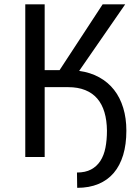

<svg xmlns="http://www.w3.org/2000/svg" viewBox="-20 -731 640 894"><path d="M348.6 -400.9Q401.4 -393.6 442.4 -370.8Q483.4 -348.1 511.2 -312.5Q539.1 -276.9 553.7 -228.8Q568.4 -180.7 568.4 -122.6Q568.4 -58.6 553.5 -9.3Q538.6 40 509.8 74Q481 107.9 438.2 125.7Q395.5 143.6 339.4 143.6L338.4 72.3Q377.4 72.3 404.1 58.1Q430.7 43.9 447.3 18.3Q463.9 -7.3 470.9 -43Q478 -78.6 478 -122.6Q477.5 -170.9 466.3 -208.5Q455.1 -246.1 432.9 -272Q410.6 -297.9 376.7 -311.5Q342.8 -325.2 297.4 -325.2H188V0H97.7V-710.9H188V-404.3H257.3L458 -710.9H563Z"/></svg>

Font: Roboto Mono
Style: Regular
Weight: 400
Designer: Google
Version: Version 2.000985; 2015; ttfautohint (v1.3)